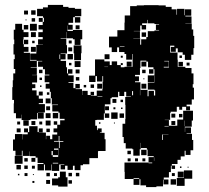

<svg xmlns="http://www.w3.org/2000/svg" viewBox="-20 -742 850 782"><path d="M72 -75H40V-107H72V-128H69V-108H43V-128H33V-174H41V-196H71V-174H72V-195H93V-203H78V-219H94V-204H99V-228H133V-204H138V-219H154V-203H139V-202H167V-175H168V-189H184V-175H193V-194H213V-203H198V-219H213V-234H199V-248H213V-234H225V-252H243V-258H223V-283H218V-288H193V-314H216V-316H191V-342H187V-368H183V-381H166V-401H181V-407H162V-435H181V-438H163V-460H155V-470H135V-492H152V-494H130V-467H105V-465H130V-437H111V-436H131V-406H111V-399H124V-383H111V-374H129V-353H138V-340H155V-322H138V-318H163V-284H135V-283H158V-259H134V-282H131V-256H104V-253H68V-275H67V-260H45V-281H36V-321H37V-335H30V-387H32V-415H34V-443H42V-461H36V-501H40V-520H35V-562H38V-581H36V-621H42V-645H70V-621H76V-581H74V-562H77V-551H96V-531H77V-527H102V-495H129V-523V-498H103V-524H128V-559H155V-560H135V-582H154V-591H136V-611H154V-622H137V-640H154V-653H138V-669H154V-653H159V-670H155V-676H131V-706H155V-712H175V-722H237V-714H259V-710H285V-706H311V-676H285V-672H307V-650H285V-672H278V-649H259V-641H276V-621H256V-638H255V-616H277V-620H315V-582H308V-559H284V-582H277V-586H251V-612H250V-587H227V-585H250V-558H253V-524H227V-522H247V-500H227V-494H249V-468H227H253V-443H257V-460H275V-442H258V-435H280V-407H259V-404H279V-383H287V-400H305V-382H288V-379H314V-355H315V-372H337V-355H349V-368H363V-354H350V-352H374V-373H397V-380H398V-409H400V-432H369V-408H343V-434H367V-462V-500H405V-492H427V-477H435V-492H457V-477H472V-485H480V-477H472V-468H487V-470H520V-495V-522H518V-499H494V-522H487V-554H468V-552H487V-530H465V-549H457V-530H435V-549H424V-593H458V-619H487V-650H488V-679H510V-717H537V-720H566V-721H626V-720H655V-714H679V-704H699V-682H701V-706H731V-680H733V-704H759V-678H735V-675H760V-647H735V-646H761V-622H767V-596H771V-546H768V-519H759V-498H733V-519H724V-529H704V-545H696V-531H676V-551H690V-556H673V-554V-528H703V-499H704V-470H735V-465H760V-443H768V-399H765V-385H770V-337H761V-316H740V-309H754V-293H738V-307H700V-287H675V-282H673V-254H651V-253H668V-230H702V-255H726V-291H766V-251H761V-226H733V-205H734V-223H758V-199H740V-197H762V-172H767V-130H756V-111H736V-128H732V-105H716V-91H703V-74H680V-68H693V-54H679V-67H676V-41H668V-19H647V-11H666V9H646V-10H644V17H617V20H575V13H552V-12H548V11H524V-13H488V-42H487V-80H517H547H585V-102H606V-106H581V-133H578V-139H554V-160H553V-134H549V-108H523V-134H519V-137H492V-159H484V-184H479V-238H490V-257H491V-286H507H491V-315H490V-347H513V-349H494V-368H486V-351H466V-368H461V-346H435V-342H430V-317H407V-280H425V-262H407V-280H403V-254H374V-253H349H368V-230H375V-212H378V-219H394V-203H387V-201H406V-175H410V-127H381V-126H379V-98H349H344V-73H318V-69H308V-49H284V-67H277V-50H255V-67H245V-52H227V-70H242V-72H221V-46H191V-72H189V-48H163V-72H159V-48H133V-74H157V-78H133V-100H125V-106H101V-125H100V-107H72ZM125 -682H107V-700H125ZM94 -683H78V-699H94ZM123 -654H109V-668H123ZM88 -659H84V-663H88ZM550 -587H523V-586H551V-560H575H555V-582H576V-591H582V-615H609V-618H628V-620H615V-642H628V-644H609V-647H582V-661H580V-647H559V-640H575V-622H557V-638H551V-616H525V-615H550ZM130 -617H102V-645H130ZM95 -622H77V-640H95ZM304 -623H288V-639H304ZM126 -591H106V-611H126ZM96 -591H76V-611H96ZM575 -592H557V-610H575ZM95 -562H77V-580H95ZM272 -565H260V-577H272ZM121 -566H111V-576H121ZM312 -525H280V-557H312ZM126 -531H106V-551H126ZM274 -533H258V-549H274ZM310 -497H282V-525H310ZM277 -500H255V-522H277ZM426 -501H406V-521H426ZM225 -502V-520H222V-502ZM721 -506H711V-516H721ZM480 -507H472V-515H480ZM546 -411H530V-407H552V-376H581V-350H585V-372H607V-353H612V-374H609V-377H582V-405H609V-407H582V-435H609V-460H605V-442H587V-460H605V-468H583V-491H576V-471H556V-491H576V-495H552V-465H525H550V-437H530V-431H546ZM102 -470V-495V-470ZM667 -470H647V-467H668V-494H649V-492H667ZM308 -469H284V-493H308ZM516 -471H496V-491H516ZM725 -472H707V-490H725ZM752 -475H740V-487H752ZM271 -476H261V-486H271ZM405 -469H420V-470H405ZM304 -443H288V-459H304ZM573 -444H559V-458H573ZM153 -444H139V-458H153ZM611 -408V-434H610V-408ZM397 -410H375V-432H397ZM303 -414H289V-428H303ZM151 -416H141V-426H151ZM568 -419H564V-423H568ZM576 -381H556V-401H576ZM396 -381H376V-401H396ZM363 -384H349V-398H363ZM331 -386H321V-396H331ZM149 -388H143V-394H149ZM551 -354V-375H550V-354ZM640 -353V-372V-353ZM522 -354V-371H518V-354ZM154 -353H138V-369H154ZM181 -356H171V-366H181ZM377 -347H397V-349H377ZM402 -322V-342V-322ZM186 -321H166V-341H186ZM454 -323H438V-339H454ZM481 -326H471V-336H481ZM424 -293H408V-309H424ZM184 -293H168V-309H184ZM722 -295H710V-307H722ZM450 -297H442V-305H450ZM479 -298H473V-304H479ZM459 -258H433V-284H459ZM217 -260H195V-282H217ZM186 -261H166V-281H186ZM485 -262H467V-280H485ZM694 -263H678V-279H694ZM723 -264H709V-278H723ZM97 -230H75V-252H97ZM731 -228V-251H730V-228ZM186 -231H166V-251H186ZM124 -233H108V-249H124ZM694 -233H678V-249H694ZM62 -235H50V-247H62ZM152 -235H140V-247H152ZM389 -238H383V-244H389ZM448 -239H444V-243H448ZM650 -227H667V-229H650ZM64 -203H48V-219H64ZM183 -204H169V-218H183ZM643 -194H666V-195H643ZM643 -172V-194H640V-172ZM219 -168H200V-165H220V-139H223V-164H238V-167H222V-188H219ZM217 -132V-110H218V-137H200V-132ZM577 -110H555V-132H577ZM513 -114H499V-128H513ZM195 -110V-127H190V-110ZM195 -103H217V-110H195ZM608 -87V-101H607V-87ZM124 -83H108V-99H124ZM93 -84H79V-98H93ZM572 -85H560V-97H572ZM512 -85H500V-97H512ZM542 -85H530V-97H542ZM585 -77H600V-80H585ZM195 -76H217V-79H195ZM65 -52H47V-70H65ZM93 -54H79V-68H93ZM122 -55H110V-67H122ZM719 -58H713V-64H719ZM748 -59H744V-63H748ZM732 15H700V-17H729V-48H763V-14H732ZM255 18H217V13H192V-15H217V-20H224V-43H248V-20H255ZM728 -19H704V-43H728ZM183 -24H169V-38H183ZM273 -24H259V-38H273ZM303 -24H289V-38H303ZM92 -25H80V-37H92ZM212 -25H200V-37H212ZM692 -25H680V-37H692ZM59 -28H53V-34H59ZM118 -29H114V-33H118ZM524 -13H547V-16H524ZM697 10H675V-12H697ZM184 7H168V-9H184ZM273 6H259V-8H273ZM120 3H112V-5H120Z"/></svg>

Font: Rubik Storm
Style: Regular
Weight: 400
Designer: Hubert and Fischer, NaN
Foundry: Hubert and Fischer, NaN
Version: Version 2.201